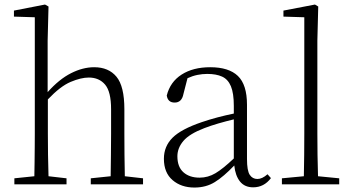

<svg xmlns="http://www.w3.org/2000/svg" viewBox="-20 -820 1564 854"><path d="M535.2 -36.1 616.2 -26.9V0H383.8V-26.9L472.2 -36.1Q472.7 -77.1 473.4 -130.9Q474.1 -184.6 474.1 -226.1V-334Q474.1 -412.1 447.5 -443.6Q420.9 -475.1 375 -475.1Q340.3 -475.1 294.4 -455.8Q248.5 -436.5 192.9 -377.9V-226.1Q192.9 -185.5 193.6 -131.3Q194.3 -77.1 195.8 -36.1L275.9 -26.9V0H43.9V-26.9L132.8 -36.1Q133.3 -63.5 133.8 -97.7Q134.3 -131.8 134.5 -165.8Q134.8 -199.7 134.8 -226.1V-743.2L42 -746.1V-772.9L180.2 -799.8L195.8 -791L191.9 -639.2V-410.2Q243.2 -467.8 295.9 -494.4Q348.6 -521 398.9 -521Q462.9 -521 498 -478.8Q533.2 -436.5 533.2 -334V-226.1Q533.2 -184.6 533.7 -130.6Q534.2 -76.7 535.2 -36.1Z M1020 -115.2V-289.1Q985.4 -280.8 950.9 -270.8Q916.5 -260.7 888.7 -250Q822.3 -224.6 795.7 -193.1Q769 -161.6 769 -125Q769 -77.6 795.9 -53.7Q822.8 -29.8 867.7 -29.8Q905.3 -29.8 938.5 -49.6Q971.7 -69.3 1020 -115.2ZM1169.9 -44.9 1185.1 -27.8Q1154.3 13.2 1106 13.2Q1068.4 13.2 1047.6 -12.5Q1026.9 -38.1 1022 -84Q975.1 -34.7 935.8 -10.3Q896.5 14.2 844.7 14.2Q786.1 14.2 747.6 -18.8Q709 -51.8 709 -113.8Q709 -168.9 747.3 -207.3Q785.6 -245.6 877.9 -276.9Q910.6 -288.1 947.5 -297.9Q984.4 -307.6 1020 -314.9V-349.1Q1020 -405.3 1007.1 -436.3Q994.1 -467.3 968 -479.2Q941.9 -491.2 901.9 -491.2Q879.9 -491.2 858.2 -486.8Q836.4 -482.4 814 -472.2L795.9 -401.9Q788.6 -363.8 756.8 -363.8Q726.6 -363.8 721.7 -395Q736.8 -455.6 787.8 -488.3Q838.9 -521 915 -521Q997.6 -521 1038.1 -482.2Q1078.6 -443.4 1078.6 -354V-112.8Q1078.6 -61 1090.8 -42.5Q1103 -23.9 1125 -23.9Q1146 -23.9 1169.9 -44.9Z M1394.5 -36.1 1488.8 -26.9V0H1233.9V-26.9L1331.5 -36.1Q1332.5 -79.6 1333 -131.3Q1333.5 -183.1 1333.5 -226.1V-743.2L1240.7 -746.1V-772.9L1380.9 -799.8L1395.5 -791L1391.6 -639.2V-226.1Q1391.6 -183.1 1392.3 -131.3Q1393.1 -79.6 1394.5 -36.1Z"/></svg>

Font: Source Han Serif CN ExtraLight
Style: Regular
Weight: 250
Designer: Ryoko NISHIZUKA  (kana & ideographs); Frank Grießhammer (Latin, Greek & Cyrillic); Wenlong ZHANG  (bopomofo); Sandoll Co
Foundry: Adobe Systems Incorporated
Version: Version 1.001;PS 1.001;hotconv 16.6.54;makeotf.lib2.5.65590